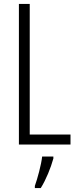

<svg xmlns="http://www.w3.org/2000/svg" viewBox="-20 -734 396 975"><path d="M76 0H338V-51H131V-714H76ZM251 71V61H194C190 101 170 174 157 210V221H187C214 178 238 118 251 71Z"/></svg>

Font: Noto Sans Devanagari ExtraCondensed Light
Style: Regular
Weight: 300
Width: 2
Designer: Jelle Bosma - Monotype Design Team
Foundry: Monotype Imaging Inc.
Version: Version 2.004